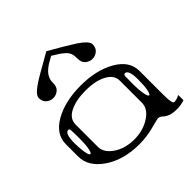

<svg xmlns="http://www.w3.org/2000/svg" viewBox="-202 -968 1155 1155"><g transform="rotate(-45 375.0 -390.5)"><path d="M625 -281.2Q625 -364.3 594.7 -364.3Q585.9 -364.3 584 -350.6Q583 -341.8 583 -281.2Q583 -234.4 589.8 -198.2Q595.7 -167 604.5 -167Q613.3 -167 619.1 -198.2Q625 -228.5 625 -281.2ZM123 -351.6Q122.1 -364.3 113.3 -364.3Q83 -364.3 83 -281.2Q83 -234.4 89.8 -198.2Q95.7 -167 104.5 -167Q113.3 -167 119.1 -198.2Q125 -228.5 125 -281.2Q125 -334 123 -351.6ZM542 -167V-354.5Q542 -402.3 488.3 -430.7Q436.5 -458 354.5 -458Q272.5 -458 219.7 -431.6Q167 -405.3 167 -354.5V-167Q167 -116.2 221.7 -79.1Q276.4 -42 354.5 -42Q429.7 -42 486.3 -79.1Q542 -115.2 542 -167ZM42 -208V-312.5Q42 -398.4 131.8 -449.2Q221.7 -500 354.5 -500Q487.3 -500 577.1 -448.2Q667 -396.5 667 -312.5V-110.4Q667 -31.2 682.6 -31.2Q705.1 -31.2 729.5 -44.9V0Q697.3 10.7 667 10.7Q631.8 10.7 611.3 3.9Q589.8 -3.9 582 -10.7Q574.2 -17.6 564.5 -25.4Q554.7 -32.2 542 -32.2Q539.1 -32.2 480.5 -16.6Q418.9 0 354.5 0Q222.7 0 132.8 -60.5Q42 -122.1 42 -208ZM581.1 -625Q581.1 -594.7 562.5 -579.1Q543 -562.5 518.6 -562.5Q494.1 -562.5 474.6 -579.1Q456.1 -594.7 456.1 -625Q456.1 -653.3 451.2 -668Q445.3 -686.5 428.7 -701.2Q411.1 -716.8 399.4 -724.6Q387.7 -732.4 355.5 -752Q344.7 -746.1 335.9 -740.7Q327.1 -735.4 319.3 -731.4Q309.6 -726.6 290 -710.9Q276.4 -700.2 267.6 -688.5Q258.8 -676.8 252.9 -661.1Q248 -647.5 248 -625Q248 -594.7 229.5 -579.1Q210 -562.5 185.5 -562.5Q161.1 -562.5 141.6 -579.1Q123 -594.7 123 -625Q123 -644.5 152.3 -668.9Q178.7 -691.4 233.4 -722.7L354.5 -792L447.3 -738.3Q504.9 -703.1 518.6 -694.3Q547.9 -674.8 564.5 -657.2Q581.1 -638.7 581.1 -625Z"/></g></svg>

Font: okolaksMetalik
Style: bold
Weight: 700
Width: 7
Version: Version 0.6